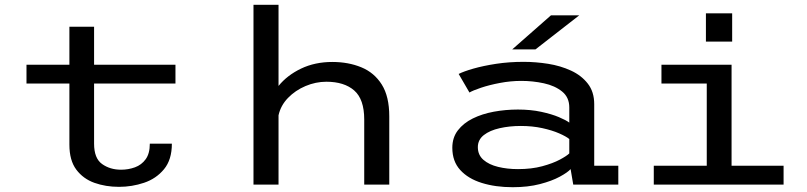

<svg xmlns="http://www.w3.org/2000/svg" viewBox="-20 -770 3365 801"><path d="M269.5 -166.5V-421.5H90.5V-500H269.5V-658.5H372.5V-500H712V-421.5H372.5V-170.5Q372.5 -109.5 405.8 -85.8Q439 -62 485 -62Q515.5 -62 543 -72Q570.5 -82 587.8 -105.8Q605 -129.5 605 -170.5H697Q697 -103.5 664.2 -64Q631.5 -24.5 581 -7.5Q530.5 9.5 476.5 9.5Q421 9.5 374 -7.2Q327 -24 298.2 -62.5Q269.5 -101 269.5 -166.5Z M1037.5 0V-750H1142V-411.5Q1178 -456 1236 -483.8Q1294 -511.5 1366.5 -511.5Q1433.5 -511.5 1487.5 -489.2Q1541.5 -467 1572.8 -417.2Q1604 -367.5 1604 -284.5V0H1499.5V-271.5Q1499.5 -356 1457.8 -392.5Q1416 -429 1341.5 -429Q1297 -429 1254.5 -411Q1212 -393 1181.5 -361.5Q1151 -330 1142 -289V0Z M2119 11Q2047 11 1990 -6.8Q1933 -24.5 1900 -60.8Q1867 -97 1867 -153.5Q1867 -196 1890.2 -226.2Q1913.5 -256.5 1952.5 -275.8Q1991.5 -295 2040.2 -304Q2089 -313 2140.5 -313Q2194 -313 2238 -303.5Q2282 -294 2312 -281.2Q2342 -268.5 2355 -258.5V-321.5Q2355 -364 2325 -388.2Q2295 -412.5 2249 -422.5Q2203 -432.5 2155 -432.5Q2110.5 -432.5 2065.8 -424Q2021 -415.5 1986.8 -404Q1952.5 -392.5 1938.5 -384L1893.5 -461.5Q1914 -472 1955 -483.8Q1996 -495.5 2050 -503.8Q2104 -512 2164.5 -512Q2215 -512 2266.8 -503.8Q2318.5 -495.5 2362 -475.5Q2405.5 -455.5 2432.2 -421.2Q2459 -387 2459 -335.5V-78.5H2559.5V0H2371.5L2360.5 -64.5Q2348 -50.5 2315.2 -32.8Q2282.5 -15 2232.5 -2Q2182.5 11 2119 11ZM2141 -64.5Q2198 -64.5 2242.2 -76.5Q2286.5 -88.5 2315.5 -104Q2344.5 -119.5 2355 -130V-190Q2342.5 -200.5 2313 -213.5Q2283.5 -226.5 2242.2 -235.5Q2201 -244.5 2153 -244.5Q2105.5 -244.5 2064.5 -235.2Q2023.5 -226 1998.5 -206.5Q1973.5 -187 1973.5 -156Q1973.5 -123.5 1996.8 -103.2Q2020 -83 2058 -73.8Q2096 -64.5 2141 -64.5ZM2214 -564H2117L2278.5 -706H2396.5Z M2925 -714.5H3034.5V-596.5H2925ZM2707.5 0V-78.5H2928.5V-421.5H2739.5V-500H3032V-78.5H3249V0Z"/></svg>

Font: Trispace SemiExpanded
Style: Regular
Weight: 400
Width: 6
Designer: Tyler Finck
Foundry: Etcetera Type Company
Version: Version 1.210; ttfautohint (v1.8.3)